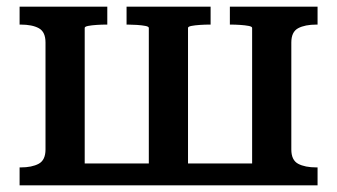

<svg xmlns="http://www.w3.org/2000/svg" viewBox="-20 -558 1014 578"><path d="M117 -430Q117 -462 97 -473Q77 -484 42 -484H39V-538H303V-484H299Q286 -484 271 -483Q256 -482 245.5 -480Q235 -478 235 -474V0H39V-54H42Q76 -54 96.5 -65Q117 -76 117 -108ZM739 -474Q739 -478 728.5 -480Q718 -482 703 -483Q688 -484 675 -484H672V-538H936V-484H933Q898 -484 877.5 -473Q857 -462 857 -430V-108Q857 -76 877.5 -65Q898 -54 933 -54H936V0H739ZM181 -66H796V0H181ZM361 -484V-538H614V-484H610Q597 -484 582 -483Q567 -482 556.5 -480Q546 -478 546 -474V-3H428V-474Q428 -478 417.5 -480Q407 -482 392 -483Q377 -484 365 -484Z"/></svg>

Font: Roboto Serif Medium
Style: Regular
Weight: 500
Designer: Greg Gazdowicz
Foundry: Commercial Type
Version: Version 1.008